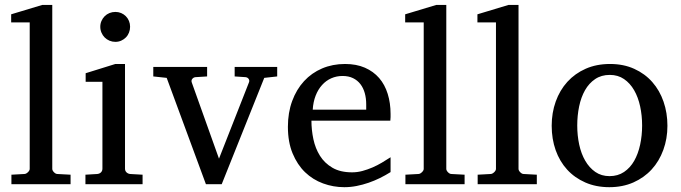

<svg xmlns="http://www.w3.org/2000/svg" viewBox="-20 -757 2797 789"><path d="M26.9 0V-39.1L80.1 -42Q86.9 -42 94.5 -49.1Q102.1 -56.2 102.1 -63V-665H25.9V-698.2L153.8 -736.8H194.8V-63Q194.8 -56.2 201.9 -49.1Q209 -42 215.8 -42L270 -39.1V0Z M331.1 0V-39.1L379.9 -42Q389.2 -43 395 -48.8Q400.9 -54.7 400.9 -64V-420.9H332V-456.1L454.1 -494.1H493.7V-64Q493.7 -54.7 499.8 -48.8Q505.9 -43 514.6 -42L565.9 -39.1V0ZM514.6 -647Q514.6 -634.3 510 -622.8Q505.4 -611.3 497.1 -603Q488.8 -594.7 477.8 -589.8Q466.8 -585 454.1 -585Q441.4 -585 429.9 -589.8Q418.5 -594.7 410.2 -603Q401.9 -611.3 397 -622.8Q392.1 -634.3 392.1 -647Q392.1 -659.7 397 -670.9Q401.9 -682.1 410.2 -690.4Q418.5 -698.7 429.9 -703.4Q441.4 -708 454.1 -708Q466.8 -708 477.8 -703.4Q488.8 -698.7 497.1 -690.4Q505.4 -682.1 510 -670.9Q514.6 -659.7 514.6 -647Z M1065.9 -437 891.1 0H826.2L665 -437L609.9 -442.9V-481.9H831.1V-442.9L783.2 -439.9Q774.9 -439 770 -432.6Q765.1 -426.3 768.1 -418L879.9 -105L1002.9 -418Q1006.3 -425.8 1002 -432.4Q997.6 -439 989.3 -439.9L944.3 -442.9V-481.9H1119.1V-442.9Z M1585 -49.8Q1564 -36.6 1541.3 -25.4Q1518.6 -14.2 1494.4 -5.9Q1470.2 2.4 1445.3 7.3Q1420.4 12.2 1395 12.2Q1349.6 12.2 1307.6 -3.2Q1265.6 -18.6 1233.6 -49.3Q1201.7 -80.1 1182.4 -126.7Q1163.1 -173.3 1163.1 -235.8Q1163.1 -294.4 1180.7 -342Q1198.2 -389.6 1229.5 -423.6Q1260.7 -457.5 1303.7 -475.8Q1346.7 -494.1 1397.9 -494.1Q1444.3 -494.1 1479.5 -478.8Q1514.6 -463.4 1538.1 -436.3Q1561.5 -409.2 1573.2 -371.3Q1585 -333.5 1585 -289.1V-275.9Q1585 -268.1 1584 -261.2H1259.8Q1259.8 -223.1 1267.8 -185.1Q1275.9 -147 1294.9 -116.7Q1314 -86.4 1346.2 -67.6Q1378.4 -48.8 1426.8 -48.8Q1448.2 -48.8 1469.2 -54.4Q1490.2 -60.1 1510.5 -68.8Q1530.8 -77.6 1549.3 -88.6Q1567.9 -99.6 1585 -110.8ZM1484.9 -328.1Q1484.9 -353 1479 -374.3Q1473.1 -395.5 1461.2 -411.1Q1449.2 -426.8 1430.9 -435.8Q1412.6 -444.8 1387.7 -444.8Q1362.8 -444.8 1341.3 -435.3Q1319.8 -425.8 1303.5 -407.7Q1287.1 -389.6 1277.1 -364Q1267.1 -338.4 1265.1 -306.2H1484.9Z M1646 0V-39.1L1699.2 -42Q1706.1 -42 1713.6 -49.1Q1721.2 -56.2 1721.2 -63V-665H1645V-698.2L1772.9 -736.8H1814V-63Q1814 -56.2 1821 -49.1Q1828.1 -42 1835 -42L1889.2 -39.1V0Z M1942.9 0V-39.1L1996.1 -42Q2002.9 -42 2010.5 -49.1Q2018.1 -56.2 2018.1 -63V-665H1941.9V-698.2L2069.8 -736.8H2110.8V-63Q2110.8 -56.2 2117.9 -49.1Q2125 -42 2131.8 -42L2186 -39.1V0Z M2618.7 -241.2Q2618.7 -282.2 2610.6 -319.8Q2602.5 -357.4 2585.9 -386.2Q2569.3 -415 2544.4 -432.1Q2519.5 -449.2 2485.8 -449.2Q2451.2 -449.2 2425.8 -432.1Q2400.4 -415 2384 -386.2Q2367.7 -357.4 2359.9 -319.8Q2352.1 -282.2 2352.1 -241.2Q2352.1 -200.7 2360.1 -163.1Q2368.2 -125.5 2384.8 -96.7Q2401.4 -67.9 2426.3 -50.5Q2451.2 -33.2 2484.9 -33.2Q2519 -33.2 2544.4 -50.3Q2569.8 -67.4 2586.2 -96.2Q2602.5 -125 2610.6 -162.6Q2618.7 -200.2 2618.7 -241.2ZM2722.7 -240.2Q2722.7 -187 2705.8 -140.9Q2689 -94.7 2658 -60.8Q2627 -26.9 2582.8 -7.3Q2538.6 12.2 2483.9 12.2Q2429.2 12.2 2385.3 -7.1Q2341.3 -26.4 2310.5 -60.1Q2279.8 -93.8 2263.4 -139.9Q2247.1 -186 2247.1 -240.2Q2247.1 -293.5 2263.7 -339.8Q2280.3 -386.2 2311.5 -420.7Q2342.8 -455.1 2387 -474.6Q2431.2 -494.1 2486.8 -494.1Q2542.5 -494.1 2586.4 -474.1Q2630.4 -454.1 2660.6 -419.7Q2690.9 -385.3 2706.8 -339.1Q2722.7 -293 2722.7 -240.2Z"/></svg>

Font: Charis SIL Am
Style: Regular
Weight: 400
Foundry: SIL International
Version: Version 5.000